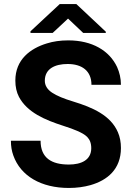

<svg xmlns="http://www.w3.org/2000/svg" viewBox="-20 -921 654 951"><path d="M321 -106C236 -106 181 -138 181 -224H34C34 -197 38 -173 46 -151C82 -49 184 10 321 10C360 10 396 5 428 -4C512 -28 579 -83 579 -188C579 -217 574 -243 564 -266C528 -350 438 -389 343 -418C297 -432 262 -446 238 -462C214 -478 202 -498 202 -521C202 -581 253 -604 315 -604C386 -604 433 -570 433 -501H579C579 -533 572 -562 560 -589C522 -670 437 -721 318 -721C279 -721 244 -716 212 -706C130 -681 56 -626 56 -522C56 -491 62 -464 74 -441C115 -364 203 -327 293 -298C322 -289 346 -280 364 -272C402 -255 432 -238 432 -187C432 -128 382 -106 321 -106ZM504 -764 358 -901H276L131 -766V-758H241L317 -829L392 -758H504Z"/></svg>

Font: Asimov
Style: Regular
Weight: 500
Designer: Google
Version: Version 2.000980; 2014